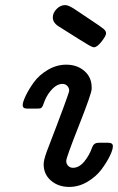

<svg xmlns="http://www.w3.org/2000/svg" viewBox="-20 -734 467 760"><path d="M69.8 -317.9Q69.8 -330.1 82 -355.5Q94.2 -380.9 114.5 -408.9Q134.8 -437 169.4 -457.5Q204.1 -478 242.2 -478Q285.2 -478 314 -453.1Q342.8 -428.2 342.8 -388.2V-381.8Q342.8 -364.7 292.5 -237.3Q242.2 -109.9 242.2 -97.2Q242.2 -85 250 -77.4Q257.8 -69.8 269 -69.8Q293 -69.8 313.5 -94.5Q334 -119.1 345.2 -151.9Q352.1 -168.9 370.1 -168.9H408.2Q427.2 -168.9 426.8 -154.8Q426.8 -141.6 414.8 -116.7Q402.8 -91.8 381.8 -63.5Q360.8 -35.2 326.4 -14.6Q292 5.9 253.9 5.9Q210.9 5.9 181.9 -19Q152.8 -43.9 152.8 -84Q152.8 -100.1 165 -133.8Q253.9 -364.7 253.9 -375Q253.9 -386.2 246.3 -394Q238.8 -401.9 227.1 -401.9Q207 -401.9 188 -382.8Q168.9 -363.8 157.2 -335.9Q155.3 -331.1 152.6 -323.5Q149.9 -315.9 148.9 -314Q147.9 -312 145 -308.6Q142.1 -305.2 137.9 -304.7Q133.8 -304.2 127 -304.2H87.9Q69.8 -303.7 69.8 -317.9ZM189 -665Q189 -683.1 204.1 -698.5Q219.2 -713.9 238.3 -713.9Q252.4 -713.9 281.2 -693.8Q302.2 -679.7 333 -659.2Q381.8 -627 390.9 -618.9Q399.9 -610.8 399.9 -602.1Q399.9 -592.3 382.1 -569.6Q364.3 -546.9 352.1 -546.9Q346.2 -546.9 331.1 -555.4Q315.9 -564 214.8 -627.9Q189 -643.1 189 -665Z"/></svg>

Font: CMU Concrete
Style: BoldItalic
Weight: 700
Italic angle: -14.04°
Version: Version 0.7.0